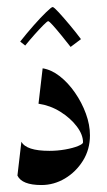

<svg xmlns="http://www.w3.org/2000/svg" viewBox="-20 -516 304 543"><path d="M100.6 -322.8Q125.5 -318.8 149.2 -300.3Q172.9 -281.7 192.1 -253.9Q211.4 -226.1 222.9 -194.6Q234.4 -163.1 234.4 -133.3Q234.4 -93.3 214.6 -61.5Q194.8 -29.8 163.6 -11.2Q132.3 7.3 97.2 7.3Q42 7.3 29.3 -19.5L40.5 -115.2Q54.2 -89.4 119.6 -89.4Q142.6 -89.4 164.6 -93.3Q186.5 -97.2 200.7 -103Q214.8 -108.9 214.8 -113.3Q214.8 -135.3 197 -158.7Q179.2 -182.1 150.6 -200Q122.1 -217.8 88.9 -222.7ZM209 -405.3 179.7 -383.3Q167.5 -398.9 153.8 -415.8Q140.1 -432.6 129.6 -444.3Q119.1 -456.1 116.2 -456.1Q113.8 -456.1 103 -445.3Q92.3 -434.6 78.1 -418.7Q64 -402.8 51.3 -387.2L37.1 -398.4Q55.2 -421.4 75.2 -444.1Q95.2 -466.8 110.4 -481.4Q125.5 -496.1 128.9 -496.1Q132.3 -496.1 146.2 -481Q160.2 -465.8 177.7 -444.8Q195.3 -423.8 209 -405.3Z"/></svg>

Font: Lateef Medium
Style: Regular
Weight: 500
Designer: SIL International
Foundry: SIL International
Version: Version 4.200